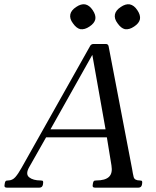

<svg xmlns="http://www.w3.org/2000/svg" viewBox="-55 -862 717 882"><path d="M552 -85Q555 -65 559 -49Q563 -33 587 -33Q596 -33 597.5 -29.5Q599 -26 598 -20L597 -13Q594 0 581 0H381Q368 0 371 -13L372 -20Q373 -26 375.5 -29.5Q378 -33 387 -33Q428 -33 445.5 -49.5Q463 -66 457 -102L433 -249L456 -231H139L168 -251L79 -94Q61 -62 79 -47.5Q97 -33 132 -33Q141 -33 142.5 -29.5Q144 -26 143 -20L142 -13Q139 0 126 0H-24Q-37 0 -34 -13L-33 -20Q-32 -26 -29.5 -29.5Q-27 -33 -18 -33Q2 -33 15.5 -48.5Q29 -64 44 -91L358 -649Q363 -660 375 -660H431Q442 -660 444 -649ZM173 -261V-268H435L432 -256L365 -633H382ZM336 -842Q356 -838 371 -815Q386 -793 383 -774Q379 -755 356 -740Q334 -725 314 -728Q296 -732 280 -755Q264 -776 268 -796Q272 -815 295 -830Q317 -845 336 -842ZM541 -842Q561 -838 576 -815Q591 -793 588 -774Q584 -755 561 -740Q539 -725 519 -728Q501 -732 485 -755Q469 -776 473 -796Q477 -815 500 -830Q522 -845 541 -842Z"/></svg>

Font: Young Serif Light
Style: Italic
Weight: 300
Italic angle: -10.979°
Designer: Bastien Sozeau
Foundry: NBR — Bastien Sozeau
Version: Version 5.001